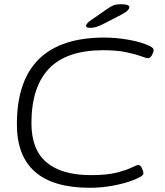

<svg xmlns="http://www.w3.org/2000/svg" viewBox="-20 -884 780 910"><path d="M406 6Q60 6 60 -295Q60 -706 475 -706Q526 -706 580.5 -697Q635 -688 668 -675Q691 -666 699.5 -660Q708 -654 708 -647Q708 -637 700 -622.5Q692 -608 682 -608Q674 -608 648.5 -617.5Q623 -627 578.5 -636.5Q534 -646 469 -646Q296 -646 212.5 -559Q129 -472 129 -300Q129 -175 200.5 -114.5Q272 -54 412 -54Q487 -54 533.5 -66Q580 -78 604 -90Q628 -102 636 -102Q646 -102 653 -86Q660 -70 660 -62Q660 -49 611 -30Q569 -14 515 -4Q461 6 406 6ZM407 -752Q388 -752 388 -761Q388 -771 405 -784L487 -841Q505 -854 518.5 -859Q532 -864 553 -864Q593 -864 593 -850Q593 -834 556 -815L473 -772Q453 -762 438.5 -757Q424 -752 407 -752Z"/></svg>

Font: Asap Expanded Expanded Light
Style: Italic
Weight: 300
Width: 7
Italic angle: -6°
Designer: Pablo Cosgaya
Foundry: Omnibus-Type
Version: Version 3.001; ttfautohint (v1.8.4.7-5d5b)